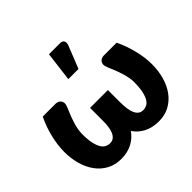

<svg xmlns="http://www.w3.org/2000/svg" viewBox="-180 -967 1181 1181"><g transform="rotate(-45 410.0 -377.0)"><path d="M731.5 -518.5Q745.5 -490.5 756.5 -459.2Q767.5 -428 775.5 -396.2Q783.5 -364.5 787.8 -332.8Q792 -301 792 -272Q792 -213.5 777.5 -162.5Q763 -111.5 735.2 -73.8Q707.5 -36 667 -14Q626.5 8 574.5 8Q544 8 518.8 2Q493.5 -4 473.2 -15Q453 -26 437.2 -40.5Q421.5 -55 409.5 -72.5Q397.5 -55 381.5 -40.5Q365.5 -26 345.2 -15Q325 -4 300.5 2Q276 8 246 8Q194 8 153.5 -14Q113 -36 85.2 -73.8Q57.5 -111.5 43 -162.5Q28.5 -213.5 28.5 -272Q28.5 -301 32.8 -332.8Q37 -364.5 44.8 -396.2Q52.5 -428 63.8 -459.2Q75 -490.5 89 -518.5H201Q208.5 -518.5 218 -515.2Q227.5 -512 234.2 -504.2Q241 -496.5 242.5 -484.2Q244 -472 236.5 -454Q236.5 -452.5 232.5 -443.8Q228.5 -435 222.8 -421Q217 -407 210.2 -389Q203.5 -371 197.5 -351.2Q191.5 -331.5 187.8 -311Q184 -290.5 184 -272Q184 -222 191.2 -190.2Q198.5 -158.5 210 -140.5Q221.5 -122.5 236.2 -115.8Q251 -109 266 -109Q285 -109 297.8 -119Q310.5 -129 318.2 -146.5Q326 -164 329.2 -188Q332.5 -212 332.5 -240.5V-350.5H487.5V-240.5H488Q488 -212 491.2 -188Q494.5 -164 502.2 -146.5Q510 -129 522.8 -119Q535.5 -109 554.5 -109Q569.5 -109 584.2 -115.8Q599 -122.5 610.5 -140.5Q622 -158.5 629.2 -190.2Q636.5 -222 636.5 -272Q636.5 -290.5 632.8 -311Q629 -331.5 623 -351.2Q617 -371 610.2 -389Q603.5 -407 597.8 -421Q592 -435 588 -443.8Q584 -452.5 584 -454Q576.5 -472 578 -484.2Q579.5 -496.5 586.2 -504.2Q593 -512 602.5 -515.2Q612 -518.5 619.5 -518.5ZM363 -570 387 -762.5H482Q503 -762.5 510 -750.2Q517 -738 510 -717L451.5 -570Z"/></g></svg>

Font: Lato ExtraBold
Style: Regular
Weight: 800
Designer: Lukasz Dziedzic with Adam Twardoch and Botio Nikoltchev
Foundry: tyPoland Lukasz Dziedzic
Version: Version 2.015; 2015-08-06; http://www.latofonts.com/